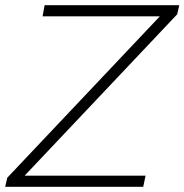

<svg xmlns="http://www.w3.org/2000/svg" viewBox="-47 -720 711 740"><path d="M-27 0 -19 -35 569 -657H117L125 -700H644L636 -665L48 -43H514L505 0Z"/></svg>

Font: Red Hat Display VF
Style: Italic
Weight: 300
Italic angle: -12°
Designer: Pentagram, MCKL
Foundry: Pentagram, MCKL
Version: Version 1.023